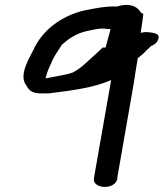

<svg xmlns="http://www.w3.org/2000/svg" viewBox="-20 -490 654 767"><path d="M85 -149C93 -134 104 -118 138 -117H175C264 -128 353 -139 424 -170L359 200C357 210 356 218 355 226C352 242 375 261 409 256C433 253 447 237 449 223V220C449 213 451 208 452 200L515 -161C519 -191 524 -218 529 -250C529 -251 529 -253 531 -258C541 -267 554 -275 567 -291C573 -295 578 -301 583 -306C593 -309 605 -317 610 -328C627 -360 585 -360 563 -362C556 -361 551 -361 542 -359C546 -385 550 -411 553 -438L552 -434L542 -441C534 -455 509 -483 447 -464C404 -466 355 -456 321 -449H320C223 -427 149 -368 114 -292C101 -264 52 -190 85 -149ZM162 -177 164 -185C169 -203 175 -219 184 -236C192 -259 207 -280 222 -303C224 -307 225 -309 228 -312C255 -336 283 -355 323 -365C344 -369 369 -376 388 -376C393 -376 401 -376 410 -374H422C415 -350 409 -327 402 -300H390C383 -294 376 -286 368 -279C335 -251 309 -220 270 -200C241 -190 197 -184 162 -177Z"/></svg>

Font: Scribbler
Style: BlkIta
Weight: 900
Designer: Mew Too
Foundry: Cannot Into Space Fonts
Version: Version 1.001